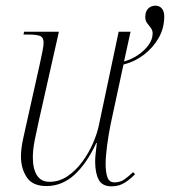

<svg xmlns="http://www.w3.org/2000/svg" viewBox="-20 -648 600 678"><path d="M374 10Q341 10 328.5 -13.5Q316 -37 316 -78Q316 -89 317.5 -104Q319 -119 322 -143H320Q286 -70 242.5 -30.5Q199 9 144 9Q95 9 74.5 -22Q54 -53 54 -96Q54 -123 62 -159.5Q70 -196 77 -227L121 -424Q126 -447 130 -467Q134 -487 134 -497Q134 -516 121.5 -521Q109 -526 80 -526H63L65 -536H188L117 -221Q109 -185 102.5 -152.5Q96 -120 96 -92Q96 -52 110.5 -29Q125 -6 155 -6Q189 -6 218 -25.5Q247 -45 270 -76Q293 -107 308 -141.5Q323 -176 329 -205L399 -536H441L418 -431Q444 -438 467 -453.5Q490 -469 504.5 -489Q519 -509 519 -530Q519 -541 512.5 -549.5Q506 -558 499.5 -566.5Q493 -575 493 -588Q493 -608 503.5 -618Q514 -628 529 -628Q543 -628 551.5 -618Q560 -608 560 -590Q560 -549 540.5 -514.5Q521 -480 488.5 -455Q456 -430 416 -420L371 -211Q363 -172 358 -133Q353 -94 353 -69Q353 -39 359.5 -21.5Q366 -4 384 -4Q405 -4 420 -15Q435 -26 450 -40L457 -33Q442 -17 421.5 -3.5Q401 10 374 10Z"/></svg>

Font: Noto Serif Display SemiCondensed ExtraLight
Style: Italic
Weight: 200
Width: 4
Italic angle: -12°
Designer: Monotype Design Team
Foundry: Monotype Imaging Inc.
Version: Version 2.009